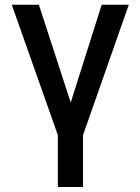

<svg xmlns="http://www.w3.org/2000/svg" viewBox="-20 -565 578 790"><path d="M28.4 -545.5H139.9L271 -143.1L398.4 -545.5H509.9L321.7 -9.2V204.5H218V-9.2Z"/></svg>

Font: Inter Zeller Medium
Style: Regular
Weight: 500
Designer: Rasmus Andersson; Joe Bland
Foundry: zeller
Version: Version 3.015;git-dec3a8cb1